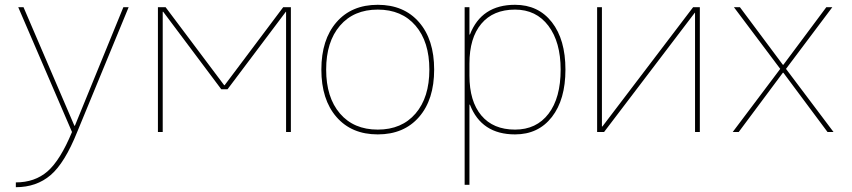

<svg xmlns="http://www.w3.org/2000/svg" viewBox="-20 -550 3549 800"><path d="M290 -26H292L494 -520H516L302 -1Q250 129 191 179.5Q132 230 46 230V210Q125 210 178 164Q231 118 280 0L56 -520H78Z M916 -195 1160 -520H1192V0H1172V-501H1171L928 -178H902L660 -501H658V0H638V-520H670L914 -195Z M1382 -62.5Q1319 -135 1319 -260Q1319 -385 1382 -457.5Q1445 -530 1554 -530Q1663 -530 1726 -457.5Q1789 -385 1789 -260Q1789 -135 1726 -62.5Q1663 10 1554 10Q1445 10 1382 -62.5ZM1396.5 -77Q1454 -10 1554 -10Q1654 -10 1711.5 -77Q1769 -144 1769 -260Q1769 -376 1711.5 -443Q1654 -510 1554 -510Q1454 -510 1396.5 -443Q1339 -376 1339 -260Q1339 -144 1396.5 -77Z M2126 10Q1986 10 1938 -114H1936V220H1916V-520H1936V-406H1938Q1986 -530 2126 -530Q2223 -530 2279.5 -457.5Q2336 -385 2336 -260Q2336 -135 2279.5 -62.5Q2223 10 2126 10ZM2316 -260Q2316 -375 2265 -442.5Q2214 -510 2126 -510Q2035 -510 1985.5 -451Q1936 -392 1936 -285V-235Q1936 -128 1985.5 -69Q2035 -10 2126 -10Q2215 -10 2265.5 -76Q2316 -142 2316 -260Z M2488 -23H2490L2868 -520H2896V0H2876V-497H2875L2497 0H2468V-520H2488Z M3242 -280H3244L3423 -520H3448L3255 -263L3453 0H3428L3244 -247H3242L3058 0H3033L3231 -263L3038 -520H3063Z"/></svg>

Font: M PLUS 1p Thin
Style: Regular
Weight: 250
Version: Version 1.062